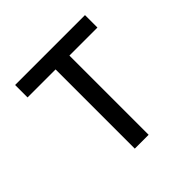

<svg xmlns="http://www.w3.org/2000/svg" viewBox="-142 -657 785 785"><g transform="rotate(-45 250.0 -265.0)"><path d="M210 0H290V-458H452V-530H48V-458H210Z"/></g></svg>

Font: Iosevka SS09
Style: Regular
Weight: 400
Monospace: yes
Designer: Belleve Invis
Foundry: Belleve Invis
Version: Version 5.2.1; ttfautohint (v1.8.3)